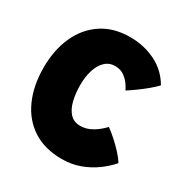

<svg xmlns="http://www.w3.org/2000/svg" viewBox="-157 -787 882 919"><g transform="rotate(30 284.0 -328.0)"><path d="M554 -112Q528.5 -82.5 491.8 -55.2Q455 -28 409 -10.8Q363 6.5 309 6.5Q213.5 6.5 148 -36.2Q82.5 -79 48.8 -155Q15 -231 15 -330.5Q15 -427 48.8 -502Q82.5 -577 146.8 -620Q211 -663 303 -663Q378 -663 442.2 -631.8Q506.5 -600.5 544 -536.5Q528.5 -519.5 503.8 -499Q479 -478.5 453.2 -460Q427.5 -441.5 409 -430Q407 -436 395.2 -454.8Q383.5 -473.5 362 -490.2Q340.5 -507 309 -507Q276 -507 253.5 -485.2Q231 -463.5 219.8 -426.8Q208.5 -390 208.5 -345.5Q208.5 -299.5 217.8 -260.8Q227 -222 248.5 -198.5Q270 -175 306 -175Q339 -175 370.2 -193Q401.5 -211 428 -239.5Q448 -225 472.8 -203Q497.5 -181 519.5 -157Q541.5 -133 554 -112Z"/></g></svg>

Font: Grandstander ExtraBold
Style: Regular
Weight: 800
Designer: Tyler Finck
Foundry: Etcetera Type Co
Version: Version 1.200; ttfautohint (v1.8.3)